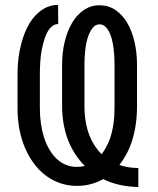

<svg xmlns="http://www.w3.org/2000/svg" viewBox="-20 -741 640 776"><path d="M539.1 14.6V-62Q517.6 -62 498.5 -65.2Q479.5 -68.4 462.4 -74.2Q475.1 -90.3 485.8 -108.9Q496.6 -127.4 504.9 -147.5Q518.6 -181.6 525.9 -220.9Q533.2 -260.3 533.7 -303.2V-479Q533.7 -529.8 523.2 -573.7Q512.7 -617.7 493.2 -650.4Q473.6 -682.6 445.6 -701.2Q417.5 -719.7 382.3 -719.7Q347.2 -719.7 319.1 -700.7Q291 -681.6 271.5 -648.9Q252 -616.2 241.5 -572.3Q231 -528.3 231 -479V-313.5Q231 -273.9 237.5 -237.8Q244.1 -201.7 256.8 -170.4Q268.6 -141.6 285.2 -116.5Q301.8 -91.3 322.8 -70.3Q314.9 -68.4 307.1 -67.4Q299.3 -66.4 291 -66.4Q268.6 -66.4 249.3 -73.7Q230 -81.1 213.9 -94.7Q195.3 -110.8 180.9 -134.5Q166.5 -158.2 157.2 -187.5Q149.4 -212.9 145.3 -242.2Q141.1 -271.5 141.1 -303.2V-440.4Q141.1 -467.3 142.8 -491.9Q144.5 -516.6 148.4 -538.1Q153.8 -566.4 161.9 -589.1Q169.9 -611.8 181.2 -626Q188.5 -634.3 197 -639.2Q205.6 -644 215.3 -644L214.8 -721.2Q190.4 -721.2 169.4 -711.9Q148.4 -702.6 130.9 -686Q108.4 -665.5 91.8 -633.3Q75.2 -601.1 65.4 -562Q58.1 -534.7 54.4 -503.7Q50.8 -472.7 50.8 -439.5V-303.2Q50.8 -265.1 56.6 -229.5Q62.5 -193.8 73.7 -162.1Q88.4 -121.1 112.3 -86.7Q136.2 -52.2 168 -29.3Q193.8 -10.7 224.9 -0.2Q255.9 10.3 291 10.3Q320.3 10.3 346.9 3.2Q373.5 -3.9 397 -17.1Q427.7 -2 463.4 6.1Q499 14.2 539.1 14.6ZM321.3 -312.5V-480.5Q321.3 -513.2 325 -542.5Q328.6 -571.8 336.4 -594.2Q344.2 -616.2 355.5 -629.4Q366.7 -642.6 382.3 -642.6Q397.5 -642.6 408.9 -630.1Q420.4 -617.7 428.2 -595.7Q435.5 -573.7 439.2 -543.9Q442.9 -514.2 442.9 -480.5V-303.2Q442.9 -269.5 438.2 -238.3Q433.6 -207 424.3 -180.2Q418 -162.6 409.4 -146.7Q400.9 -130.9 390.6 -117.7Q375.5 -132.8 363.3 -151.4Q351.1 -169.9 342.3 -191.4Q332 -217.3 326.7 -247.8Q321.3 -278.3 321.3 -312.5Z"/></svg>

Font: Roboto Mono
Style: Regular
Weight: 400
Monospace: yes
Designer: Google
Version: Version 3.000